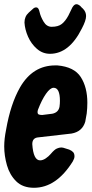

<svg xmlns="http://www.w3.org/2000/svg" viewBox="-32 -883 438 910"><path d="M205 -628Q170 -628 143 -651.5Q116 -675 101 -709Q86 -743 84 -776Q84 -805 104 -823L124 -841Q131 -848 140 -848Q151 -848 155.5 -826.5Q160 -805 174.5 -780.5Q189 -756 213 -756Q244 -756 261 -769.5Q278 -783 292 -809L311 -848Q320 -863 330 -863Q338 -863 347 -856Q351 -851 354.5 -848Q358 -845 361 -842Q376 -827 376 -807Q376 -786 356 -748Q296 -628 205 -628ZM129 7Q76 7 45 -23.5Q14 -54 1 -99.5Q-12 -145 -12 -189Q-12 -225 -3 -269Q18 -390 63 -469Q123 -573 230 -573H240Q320 -566 351 -517.5Q382 -469 382 -396Q382 -371 379 -345L372 -306Q358 -259 307 -250L150 -232Q121 -230 121 -200Q126 -123 158 -123Q171 -123 185 -132.5Q199 -142 209 -154Q226 -174 237.5 -179Q249 -184 258 -184Q263 -184 267 -183Q271 -182 296 -174Q308 -169 314.5 -162Q321 -155 321 -142Q321 -132 313 -118Q235 7 129 7ZM168 -338 216 -344Q245 -350 250 -377Q252 -391 252 -405Q252 -467 222 -467Q206 -467 186 -438.5Q166 -410 148 -363Q146 -357 146 -352Q146 -342 153 -340Q160 -338 168 -338Z"/></svg>

Font: Bangerz
Style: Bold
Weight: 700
Designer: vernon adams
Foundry: Vernon Adams
Version: Version 2.10;February 7, 2025;FontCreator 13.0.0.2683 64-bit